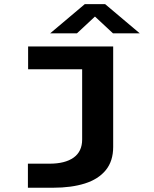

<svg xmlns="http://www.w3.org/2000/svg" viewBox="-20 -723 740 922"><path d="M114 178.5V63H218Q292.5 63 333.5 33.8Q374.5 4.5 374.5 -53V-390.5H115V-500H523.5V-17.5Q523.5 50.5 488 94Q452.5 137.5 387.8 158Q323 178.5 235.5 178.5ZM221 -563 387 -703H485L651 -563H522.5L436 -643.5L349.5 -563Z"/></svg>

Font: Trispace SemiExpanded SemiBold
Style: Regular
Weight: 600
Width: 6
Designer: Tyler Finck
Foundry: Etcetera Type Company
Version: Version 1.210; ttfautohint (v1.8.3)